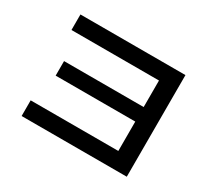

<svg xmlns="http://www.w3.org/2000/svg" viewBox="-140 -950 1281 1178"><g transform="rotate(30 500.0 -361.0)"><path d="M122 -1V-112H743V-320H179V-423H743V-611H123V-721H867V-1Z"/></g></svg>

Font: Murecho Medium
Style: Regular
Weight: 500
Designer: Neil Summerour
Foundry: Positype
Version: Version 1.010; ttfautohint (v1.8.3)